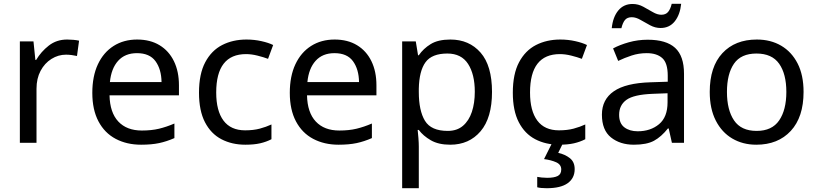

<svg xmlns="http://www.w3.org/2000/svg" viewBox="-20 -755 4322 1015"><path d="M335 -546Q350 -546 367.5 -544.5Q385 -543 398 -540L387 -459Q374 -462 358.5 -464Q343 -466 329 -466Q288 -466 252 -443.5Q216 -421 194.5 -380.5Q173 -340 173 -286V0H85V-536H157L167 -438H171Q197 -482 238 -514Q279 -546 335 -546Z M705 -546Q774 -546 823.5 -516Q873 -486 899.5 -431.5Q926 -377 926 -304V-251H559Q561 -160 605.5 -112.5Q650 -65 730 -65Q781 -65 820.5 -74.5Q860 -84 902 -102V-25Q861 -7 821 1.5Q781 10 726 10Q650 10 591.5 -21Q533 -52 500.5 -113.5Q468 -175 468 -264Q468 -352 497.5 -415Q527 -478 580.5 -512Q634 -546 705 -546ZM704 -474Q641 -474 604.5 -433.5Q568 -393 561 -321H834Q833 -389 802 -431.5Q771 -474 704 -474Z M1277 10Q1206 10 1150.5 -19Q1095 -48 1063.5 -109Q1032 -170 1032 -265Q1032 -364 1065 -426Q1098 -488 1154.5 -517Q1211 -546 1283 -546Q1324 -546 1362 -537.5Q1400 -529 1424 -517L1397 -444Q1373 -453 1341 -461Q1309 -469 1281 -469Q1123 -469 1123 -266Q1123 -169 1161.5 -117.5Q1200 -66 1276 -66Q1320 -66 1353.5 -75Q1387 -84 1415 -97V-19Q1388 -5 1355.5 2.5Q1323 10 1277 10Z M1749 -546Q1818 -546 1867.5 -516Q1917 -486 1943.5 -431.5Q1970 -377 1970 -304V-251H1603Q1605 -160 1649.5 -112.5Q1694 -65 1774 -65Q1825 -65 1864.5 -74.5Q1904 -84 1946 -102V-25Q1905 -7 1865 1.5Q1825 10 1770 10Q1694 10 1635.5 -21Q1577 -52 1544.5 -113.5Q1512 -175 1512 -264Q1512 -352 1541.5 -415Q1571 -478 1624.5 -512Q1678 -546 1749 -546ZM1748 -474Q1685 -474 1648.5 -433.5Q1612 -393 1605 -321H1878Q1877 -389 1846 -431.5Q1815 -474 1748 -474Z M2361 -546Q2460 -546 2520.5 -477Q2581 -408 2581 -269Q2581 -132 2520.5 -61Q2460 10 2360 10Q2298 10 2257.5 -13.5Q2217 -37 2194 -68H2188Q2190 -51 2192 -25Q2194 1 2194 20V240H2106V-536H2178L2190 -463H2194Q2218 -498 2257 -522Q2296 -546 2361 -546ZM2345 -472Q2263 -472 2229.5 -426Q2196 -380 2194 -286V-269Q2194 -170 2226.5 -116.5Q2259 -63 2347 -63Q2396 -63 2427.5 -90Q2459 -117 2474.5 -163.5Q2490 -210 2490 -270Q2490 -362 2454.5 -417Q2419 -472 2345 -472Z M2936 10Q2865 10 2809.5 -19Q2754 -48 2722.5 -109Q2691 -170 2691 -265Q2691 -364 2724 -426Q2757 -488 2813.5 -517Q2870 -546 2942 -546Q2983 -546 3021 -537.5Q3059 -529 3083 -517L3056 -444Q3032 -453 3000 -461Q2968 -469 2940 -469Q2782 -469 2782 -266Q2782 -169 2820.5 -117.5Q2859 -66 2935 -66Q2979 -66 3012.5 -75Q3046 -84 3074 -97V-19Q3047 -5 3014.5 2.5Q2982 10 2936 10ZM3018 139Q3018 187 2981 213.5Q2944 240 2870 240Q2838 240 2820 235V180Q2829 182 2844 183.5Q2859 185 2873 185Q2909 185 2928 175.5Q2947 166 2947 141Q2947 115 2920.5 103Q2894 91 2856 86L2899 0H2957L2931 53Q2967 61 2992.5 81Q3018 101 3018 139Z M3404 -545Q3502 -545 3549 -502Q3596 -459 3596 -365V0H3532L3515 -76H3511Q3476 -32 3437.5 -11Q3399 10 3331 10Q3258 10 3210 -28.5Q3162 -67 3162 -149Q3162 -229 3225 -272.5Q3288 -316 3419 -320L3510 -323V-355Q3510 -422 3481 -448Q3452 -474 3399 -474Q3357 -474 3319 -461.5Q3281 -449 3248 -433L3221 -499Q3256 -518 3304 -531.5Q3352 -545 3404 -545ZM3430 -259Q3330 -255 3291.5 -227Q3253 -199 3253 -148Q3253 -103 3280.5 -82Q3308 -61 3351 -61Q3419 -61 3464 -98.5Q3509 -136 3509 -214V-262ZM3214 -606Q3220 -665 3248.5 -699.5Q3277 -734 3324 -734Q3354 -734 3380.5 -719.5Q3407 -705 3431 -691Q3455 -677 3476 -677Q3499 -677 3511.5 -691.5Q3524 -706 3531 -735H3581Q3575 -677 3547 -642Q3519 -607 3472 -607Q3444 -607 3417.5 -621Q3391 -635 3366.5 -649.5Q3342 -664 3320 -664Q3296 -664 3284 -649.5Q3272 -635 3265 -606Z M4228 -269Q4228 -136 4160.5 -63Q4093 10 3978 10Q3907 10 3851.5 -22.5Q3796 -55 3764 -117.5Q3732 -180 3732 -269Q3732 -402 3799 -474Q3866 -546 3981 -546Q4054 -546 4109.5 -513.5Q4165 -481 4196.5 -419.5Q4228 -358 4228 -269ZM3823 -269Q3823 -174 3860.5 -118.5Q3898 -63 3980 -63Q4061 -63 4099 -118.5Q4137 -174 4137 -269Q4137 -364 4099 -418Q4061 -472 3979 -472Q3897 -472 3860 -418Q3823 -364 3823 -269Z"/></svg>

Font: Noto Sans Saurashtra
Style: Regular
Weight: 400
Designer: Monotype Design Team
Foundry: Monotype Imaging Inc.
Version: Version 2.001; ttfautohint (v1.8.4.7-5d5b)